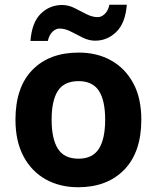

<svg xmlns="http://www.w3.org/2000/svg" viewBox="-20 -777 659 807"><path d="M574 -274Q574 -138 502.5 -64Q431 10 308 10Q232 10 172.5 -23Q113 -56 79 -119.5Q45 -183 45 -274Q45 -410 116 -483Q187 -556 311 -556Q388 -556 447 -523Q506 -490 540 -427.5Q574 -365 574 -274ZM197 -274Q197 -193 223.5 -151.5Q250 -110 310 -110Q369 -110 395.5 -151.5Q422 -193 422 -274Q422 -355 395.5 -395.5Q369 -436 310 -436Q250 -436 223.5 -395.5Q197 -355 197 -274ZM108 -605Q114 -683 151.5 -719.5Q189 -756 241 -756Q268 -756 293.5 -743Q319 -730 343.5 -717.5Q368 -705 391 -705Q406 -705 420 -718Q434 -731 440 -757H513Q507 -680 469 -643Q431 -606 380 -606Q354 -606 328.5 -618.5Q303 -631 278.5 -644Q254 -657 230 -657Q215 -657 201 -644Q187 -631 181 -605Z"/></svg>

Font: Noto Sans Tangsa
Style: Bold
Weight: 700
Version: Version 1.504